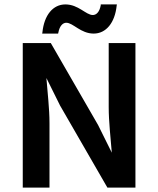

<svg xmlns="http://www.w3.org/2000/svg" viewBox="-20 -849 716 869"><path d="M204 0V-291C204 -359 195 -430 190 -496L252 -371L466 0H593V-654H472V-365C472 -297 481 -223 486 -158L424 -283L210 -654H83V0ZM508 -823 509 -829H436V-825C430 -793 415 -781 400 -781C369 -781 335 -829 276 -829C220 -829 180 -781 172 -703L171 -697H243L244 -701C250 -733 265 -746 280 -746C311 -746 345 -697 404 -697C460 -697 500 -746 508 -823Z"/></svg>

Font: Falling Sky
Style: Med
Weight: 500
Designer: Paul D. Hunt
Foundry: Adobe Systems Incorporated
Version: Version 1.02